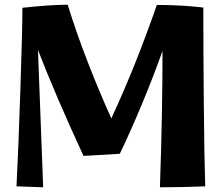

<svg xmlns="http://www.w3.org/2000/svg" viewBox="-20 -792 940 814"><path d="M267 -772Q301 -661 350 -534Q399 -407 452 -290Q553 -507 645 -771Q750 -771 842 -760Q842 -591 844 -358Q846 -125 850 -2Q758 2 658 2Q669 -315 669 -576Q588 -350 488 -140L334 -131Q216 -386 141 -580L163 2L50 -2Q58 -160 66.5 -415Q75 -670 75 -759Q195 -772 267 -772Z"/></svg>

Font: Otomanopee One
Style: Regular
Weight: 400
Designer: Das Ende der Wildnis
Foundry: Gutenberg Labo
Version: Version 3.005